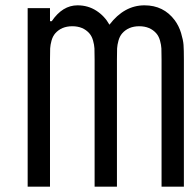

<svg xmlns="http://www.w3.org/2000/svg" viewBox="-20 -697 707 717"><path d="M269.5 -677.1Q308.6 -677.1 339.5 -657.2Q370.4 -637.4 388.7 -604.8Q444 -677.1 519.5 -677.1Q591.1 -677.1 632.8 -621.1Q648.4 -599.6 656.2 -573.6Q664.1 -547.5 665.4 -529Q666.7 -510.4 666.7 -475.3V0H583.3V-475.3Q583.3 -503.3 582.7 -516.3Q582 -529.3 577.5 -545.6Q572.9 -561.8 563.8 -572.3Q540.4 -599 500 -599Q459.6 -599 436.2 -572.3Q427.1 -561.8 422.5 -545.6Q418 -529.3 417.3 -516.3Q416.7 -503.3 416.7 -475.3V0H333.3V-475.3Q333.3 -503.3 332.7 -516.3Q332 -529.3 327.5 -545.6Q322.9 -561.8 313.8 -572.3Q290.4 -599 250 -599Q209.6 -599 186.2 -572.3Q177.1 -561.8 172.5 -545.6Q168 -529.3 167.3 -516.3Q166.7 -503.3 166.7 -475.3V0H83.3V-666.7H166.7V-617.8H173.2Q213.5 -677.1 269.5 -677.1Z"/></svg>

Font: Monoid
Style: Regular
Weight: 400
Width: 4
Monospace: yes
Designer: Andreas Larsen (@larsenwork)
Version: Version 0.61